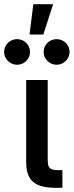

<svg xmlns="http://www.w3.org/2000/svg" viewBox="-67 -898 353 918"><path d="M201.7 0H231.4V-84.5H210.9C171.9 -84.5 161.1 -94.2 161.1 -134.3V-515.6H58.1V-124C58.1 -34.7 98.6 0 201.7 0ZM14.6 -588.4C48.8 -588.4 76.7 -616.2 76.7 -649.9C76.7 -683.6 48.8 -710.9 14.6 -710.9C-19.5 -710.9 -47.4 -683.6 -47.4 -649.9C-47.4 -616.2 -19.5 -588.4 14.6 -588.4ZM203.6 -588.4C237.8 -588.4 265.6 -616.2 265.6 -649.9C265.6 -683.6 237.8 -710.9 203.6 -710.9C169.4 -710.9 141.6 -683.6 141.6 -649.9C141.6 -616.2 169.4 -588.4 203.6 -588.4ZM92.3 -877.9 74.2 -732.9H140.1L187 -877.9Z"/></svg>

Font: Inteeer Medium
Style: Regular
Weight: 500
Designer: Rasmus Andersson
Foundry: rsms
Version: Version 4.001;Glyphs 3.4 (3402)